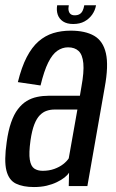

<svg xmlns="http://www.w3.org/2000/svg" viewBox="-23 -721 448 744"><path d="M108.4 3.8Q135.2 3.8 157.4 -1.3Q179.5 -6.5 197.2 -15.1Q214.9 -23.6 226.9 -33.1Q238.9 -42.5 244.6 -52.1L243.4 0H315.6L382.8 -382.7Q398.3 -466.7 387.4 -514.4Q376.6 -562.1 342 -582.2Q307.3 -602.2 250.9 -602.2Q214.5 -602.2 183.4 -592.7Q152.3 -583.1 126.4 -560.7Q100.6 -538.2 80.6 -499.7Q60.6 -461.1 46.2 -402.8L134.1 -389.8Q147.7 -446.3 163.8 -478.7Q180 -511.1 199.3 -524.3Q218.6 -537.6 240.8 -537.6Q266.5 -537.6 281.6 -523.4Q296.7 -509.3 299.9 -475.7Q303.1 -442.1 292.4 -384.3L286.6 -350H165.9Q142.7 -350 120.9 -345.4Q99.1 -340.9 80.3 -329.5Q61.6 -318 46.3 -297.9Q30.9 -277.8 20 -246.3Q9 -214.8 3 -171.1Q-7.6 -97.9 1.8 -60.4Q11.2 -22.9 38.7 -9.5Q66.3 3.8 108.4 3.8ZM142.3 -59.1Q122.7 -59.1 109.6 -68Q96.6 -76.9 92.5 -102.2Q88.4 -127.4 95.1 -176.3Q100.6 -214.6 109.8 -238.4Q119.1 -262.3 131.4 -274.6Q143.7 -287 158 -291.7Q172.3 -296.5 187.7 -296.5H276.9L243.4 -107.5Q236.4 -96.3 221.9 -84.9Q207.4 -73.6 187.3 -66.4Q167.2 -59.1 142.3 -59.1ZM260.5 -628Q286.3 -628 304.3 -637.9Q322.4 -647.9 334.1 -664.3Q345.7 -680.8 349.1 -700.5H303.5Q301.5 -688.1 297.2 -679.4Q293 -670.6 285.5 -666.2Q278.1 -661.7 266.4 -661.7Q256.6 -661.7 250.8 -666.3Q245.1 -670.9 243.1 -679.4Q241.1 -687.9 243.6 -700.5H198.5Q195.2 -680.8 200.7 -664.3Q206.3 -647.9 221.3 -637.9Q236.4 -628 260.5 -628Z"/></svg>

Font: Anybody Thin Condensed
Style: Italic
Weight: 100
Width: 3
Italic angle: -10°
Version: Version 1.113;gftools[0.9.25]